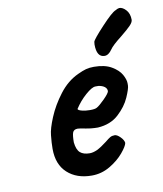

<svg xmlns="http://www.w3.org/2000/svg" viewBox="-71 -655 608 714"><g transform="rotate(-10 232.5 -298.0)"><path d="M92 -123Q92 -146 95 -174Q97 -198 114.5 -240Q132 -282 162.5 -322Q193 -362 234 -381Q253 -390 266 -393.5Q279 -397 296 -397Q337 -397 362.5 -382Q388 -367 398.5 -348Q409 -329 409 -315V-310V-307Q409 -295 395 -263Q381 -231 350.5 -203Q320 -175 272 -172Q248 -172 225.5 -176.5Q203 -181 197 -181Q182 -181 178 -170Q174 -159 174 -133Q177 -105 189.5 -94Q202 -83 226 -83Q238 -83 254 -90Q270 -98 292 -115Q304 -125 311 -129Q318 -133 328 -133Q337 -133 349 -121Q361 -109 362 -98Q360 -86 340 -62Q320 -38 288 -19Q256 0 219 0Q162 0 127 -32Q92 -64 92 -123ZM280 -245Q290 -250 310.5 -270.5Q331 -291 332 -299Q332 -309 323.5 -315.5Q315 -322 300 -324H289Q276 -324 251.5 -302.5Q227 -281 209 -253Q210 -248 224 -244.5Q238 -241 254 -241Q273 -241 280 -245ZM313 -478 314 -488Q316 -497 357 -541Q398 -585 412 -590Q420 -595 427 -596Q440 -596 452.5 -582Q465 -568 465 -545Q465 -536 453.5 -524Q442 -512 416 -491Q380 -463 371 -449Q358 -430 343 -430Q313 -430 313 -478Z"/></g></svg>

Font: Caveat
Style: Bold
Weight: 700
Designer: Pablo Impallari
Foundry: Pablo Impallari
Version: Version 1.500; ttfautohint (v1.6)